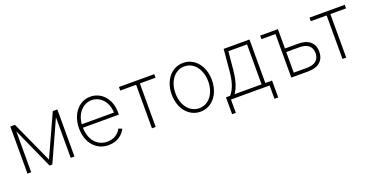

<svg xmlns="http://www.w3.org/2000/svg" viewBox="-25 -1246 4071 2091"><g transform="rotate(-20 2010.0 -200.0)"><path d="M362.2 -63.6 143.5 -545.5H89.8V0H133.2V-473.7L346.2 0H378.2L591.3 -470.9V0H634.6V-545.5H582Z M1028.8 11.4C1136.4 11.4 1202.4 -51.5 1227.3 -106.5L1187.9 -122.5C1167.6 -82 1117.5 -28.8 1028.8 -28.8C904.8 -28.8 830.6 -128.9 828.8 -263.1H1245V-290.1C1245 -452.1 1140.6 -553.6 1018.5 -553.6C883.2 -553.6 785.9 -433.2 785.9 -270.2C785.9 -107.6 880.7 11.4 1028.8 11.4ZM829.5 -302.6C838.1 -421.5 915.1 -513.1 1018.5 -513.1C1122.2 -513.1 1201.7 -420.8 1201.7 -302.6Z M1348.7 -504.3H1532.7V0H1576V-504.3H1757.8V-545.5H1348.7Z M2093.4 11.4C2228.3 11.4 2326.3 -107.2 2326.3 -271C2326.3 -434.7 2228 -553.6 2093.4 -553.6C1958.5 -553.6 1860.4 -435 1860.4 -271C1860.4 -107.2 1958.5 11.4 2093.4 11.4ZM2093.4 -28.8C1978.7 -28.8 1903.4 -135.7 1903.4 -271C1903.4 -405.5 1979.4 -513.1 2093.4 -513.1C2207.7 -513.1 2283.4 -405.9 2283.4 -271C2283.4 -135.7 2208.1 -28.8 2093.4 -28.8Z M2405.5 154.5H2448.5V0H2896.3V154.5H2939.6V-41.2H2861.5V-545.5H2562.1L2540.8 -305C2529.5 -175.1 2503.6 -100.5 2454.2 -41.2H2405.5ZM2505 -41.2C2550.4 -106.5 2572.8 -189.6 2583.5 -305L2601.9 -504.3H2818.2V-41.2Z M3191.1 -321.4V-545.5H2985.4V-504.3H3147.7V0H3343.4C3460.9 0 3530.5 -57.2 3530.5 -161.9C3530.5 -266.3 3460.9 -321.4 3343.4 -321.4ZM3191.1 -280.2H3343.4C3431.5 -280.2 3487.2 -241.8 3487.2 -160.5C3487.2 -78.8 3431.5 -41.2 3343.4 -41.2H3191.1Z M3556.8 -504.3H3740.8V0H3784.1V-504.3H3965.9V-545.5H3556.8Z"/></g></svg>

Font: Karasuma Gothic
Style: Thin
Weight: 200
Designer: Rasmus Andersson / Ryoko Ishizuka
Foundry: rsms
Version: Version 1.00